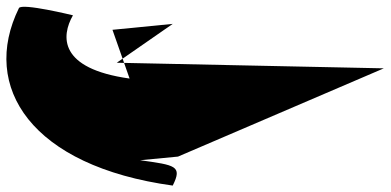

<svg xmlns="http://www.w3.org/2000/svg" viewBox="-328 -696 1186 583"><g transform="rotate(-90 264.5 -404.0)"><path d="M-7 -472C53 -442 55 -464 70 -571L81 -456L349 169L366 -642L484 -472L466 -655L318 -603C348 -819 447 -811 510 -775C510 -775 548 -930 532 -939C292 -1057 52 -901 -7 -472Z"/></g></svg>

Font: Chaingun
Style: Ita
Weight: 400
Version: Version 0.91